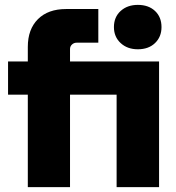

<svg xmlns="http://www.w3.org/2000/svg" viewBox="-20 -767 722 787"><path d="M545 -565Q502 -565 474.5 -590.5Q447 -616 447 -656Q447 -697 474.5 -722Q502 -747 545 -747Q589 -747 615.5 -722Q642 -697 642 -656Q642 -616 615.5 -590.5Q589 -565 545 -565ZM94 0V-379H13V-515H94V-575Q94 -647 135.5 -688.5Q177 -730 251 -730H383V-592H294Q283 -592 275 -584.5Q267 -577 267 -566V-515H632V0H458V-379H267V0Z"/></svg>

Font: MuseoModerno ExtraBold
Style: Regular
Weight: 800
Designer: Pablo Cosgaya, Héctor Gatti, Marcela Romero, and the Authors of The MuseoModerno Project.
Foundry: Omnibus-Type Team
Version: Version 1.001